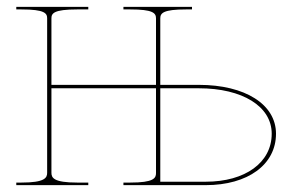

<svg xmlns="http://www.w3.org/2000/svg" viewBox="-20 -540 855 560"><path d="M447.5 -282.5H560C687.5 -282.5 772.5 -229.5 772.5 -150C772.5 -66 695.5 -10 580 -10H447.5ZM435 -282.5V-35C435 -20.5 428.5 -7.5 360 -7.5H340V0H580C703 0 785 -60 785 -150C785 -235.5 695 -292.5 560 -292.5H447.5V-486.5C447.5 -502 456.5 -512.5 522.5 -512.5H540V-520H340V-512.5H360C426 -512.5 435 -502 435 -486.5V-292.5H130V-486.5C130 -501 136.5 -512.5 205 -512.5H237.5V-520H27.5V-512.5H42.5C111 -512.5 117.5 -501 117.5 -486.5V-36C117.5 -21.5 111 -7.5 42.5 -7.5H27.5V0H237.5V-7.5H205C136.5 -7.5 130 -21.5 130 -36V-282.5Z"/></svg>

Font: ZnikomitSC
Style: Regular
Weight: 100
Designer: gluk
Foundry: gluk
Version: Version 0.55